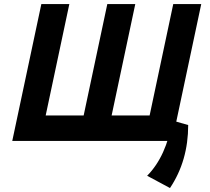

<svg xmlns="http://www.w3.org/2000/svg" viewBox="-20 -696 1037 948"><path d="M393.1 -126 509.8 -675.8H647.9L531.2 -126H718.8L835.4 -675.8H973.6L830.1 0H40.5L184.1 -675.8H322.3L205.6 -126ZM819.3 232.4 706.5 171.9Q801.8 75.2 830.6 -101.1L909.2 -78.6Q909.2 98.1 819.3 232.4Z"/></svg>

Font: Cadman
Style: Bold Italic
Weight: 700
Italic angle: -12°
Designer: Paul James MIller
Foundry: High-Logic / Made with FontCreator
Version: Version 2.114;March 28, 2021;FontCreator 13.0.0.2683 64-bit